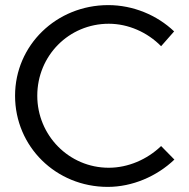

<svg xmlns="http://www.w3.org/2000/svg" viewBox="-20 -726 740 752"><path d="M611 -545 662 -603C595 -667 501 -706 404 -706C201 -706 39 -549 39 -351C39 -152 199 6 402 6C498 6 594 -35 663 -101L611 -154C556 -101 481 -69 406 -69C250 -69 126 -196 126 -351C126 -508 250 -633 406 -633C482 -633 557 -600 611 -545Z"/></svg>

Font: Juman Normal
Style: Regular
Weight: 300
Designer: Bandar Raffah (Arabic) Julieta Ulanovsky (Latin)
Foundry: Caramella
Version: Version 5.022;PS 005.022;hotconv 1.0.88;makeotf.lib2.5.64775